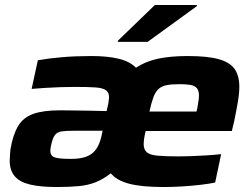

<svg xmlns="http://www.w3.org/2000/svg" viewBox="-20 -743 1010 771"><path d="M207 8Q142 8 100.5 -2Q59 -12 39 -35.5Q19 -59 19 -98Q19 -107 20 -119.5Q21 -132 22 -144Q32 -202 52.5 -236.5Q73 -271 113 -285.5Q153 -300 221 -300Q236 -300 268 -299.5Q300 -299 338.5 -298.5Q377 -298 408 -297L412 -314Q415 -325 416 -334.5Q417 -344 418 -352Q418 -372 405 -381Q392 -390 362.5 -392Q333 -394 280 -394Q255 -394 223 -393Q191 -392 160.5 -390Q130 -388 107 -386L132 -501Q177 -509 231 -513.5Q285 -518 347 -518Q412 -518 457 -507Q502 -496 526 -471Q563 -496 613.5 -507Q664 -518 733 -518Q813 -518 858 -505.5Q903 -493 922 -466Q941 -439 941 -395Q941 -368 935 -333Q929 -298 920 -254L911 -217H565Q561 -201 559 -188Q557 -175 557 -164Q557 -143 569 -132Q581 -121 611.5 -118Q642 -115 697 -115Q719 -115 748 -116Q777 -117 808.5 -119Q840 -121 868 -124L844 -10Q821 -5 786.5 -1Q752 3 713.5 5.5Q675 8 638 8Q547 8 497.5 -5.5Q448 -19 425 -47Q394 -23 363.5 -11Q333 1 295.5 4.5Q258 8 207 8ZM264 -105Q296 -105 317.5 -111Q339 -117 353 -129.5Q367 -142 375.5 -160.5Q384 -179 389 -203L392 -218H278Q246 -218 228.5 -215.5Q211 -213 202 -202.5Q193 -192 187 -167Q185 -160 183.5 -151.5Q182 -143 182 -138Q182 -117 199.5 -111Q217 -105 264 -105ZM580 -295H769L772 -307Q774 -319 775.5 -328Q777 -337 778 -344.5Q779 -352 779 -359Q779 -379 770.5 -389Q762 -399 745 -402Q728 -405 701 -405Q669 -405 649 -401Q629 -397 616.5 -385.5Q604 -374 596 -352.5Q588 -331 580 -295ZM453 -575 454 -580 602 -723H771L770 -718L573 -575Z"/></svg>

Font: Saira Expanded
Style: Bold Italic
Weight: 700
Width: 7
Italic angle: -12°
Designer: Hector Gatti with collaboration of the Omnibus-Type team
Foundry: Omnibus-Type
Version: Version 1.101